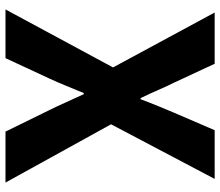

<svg xmlns="http://www.w3.org/2000/svg" viewBox="-70 -712 783 682"><g transform="rotate(90 321.0 -371.5)"><path d="M14 0 220 -382 25 -743H207L274 -599Q287 -573 299.5 -544Q312 -515 329 -480H333Q346 -515 358 -544Q370 -573 381 -599L443 -743H616L422 -375L629 0H448L372 -155Q358 -183 344.5 -213.5Q331 -244 315 -278H311Q297 -244 284.5 -213.5Q272 -183 259 -155L187 0Z"/></g></svg>

Font: Noto Sans TC ExtraBold
Style: Regular
Weight: 800
Designer: Ryoko NISHIZUKA  (kana, bopomofo & ideographs); Paul D. Hunt (Latin, Greek & Cyrillic); Sandoll Communications , Soo-you
Foundry: Adobe
Version: Version 2.004-H2;hotconv 1.0.118;makeotfexe 2.5.65603